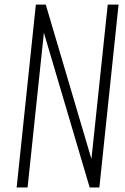

<svg xmlns="http://www.w3.org/2000/svg" viewBox="-20 -830 555 850"><path d="M53.7 0 138.7 -809.6H182.6L384.8 -126L457 -809.6H504.9L419.9 0H377L174.3 -685.1L102.1 0Z"/></svg>

Font: Oswald
Style: Extra-Light
Weight: 200
Designer: Vernon Adams
Foundry: Vernon Adams
Version: 3.0; ttfautohint (v0.94.23-7a4d-dirty) -l 8 -r 50 -G 200 -x 